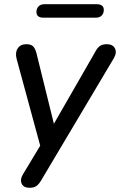

<svg xmlns="http://www.w3.org/2000/svg" viewBox="-20 -705 570 912"><path d="M121 187Q92 187 83 167.5Q74 148 89 123L171 -13L59 -425Q51 -455 64 -475Q77 -495 105 -495Q127 -495 137.5 -484.5Q148 -474 154 -449L236 -117L432 -458Q442 -478 454.5 -486.5Q467 -495 487 -495Q516 -495 526 -475Q536 -455 521 -429L176 151Q165 170 153 178.5Q141 187 121 187ZM187 -621Q153 -621 153 -648Q153 -664 163 -674.5Q173 -685 191 -685H439Q473 -685 473 -658Q473 -641 463 -631Q453 -621 435 -621Z"/></svg>

Font: Nunito SemiBold
Style: Italic
Weight: 600
Italic angle: -9°
Designer: Vernon Adams
Foundry: Vernon Adams
Version: Version 3.601; ttfautohint (v1.8.2.53-6de2)